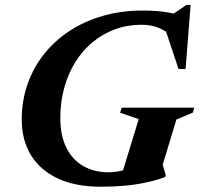

<svg xmlns="http://www.w3.org/2000/svg" viewBox="-20 -730 794 764"><path d="M412.5 -44.5Q428.5 -44.5 446 -47.2Q463.5 -50 480.2 -55Q497 -60 510.5 -66.5L462.5 -29L532 -256L458 -281.5L464.5 -301.5H753.5L747 -281.5L682 -254.5L627.5 -75L639.5 -32.5L637.5 -25.5Q601.5 -12.5 561 -3.8Q520.5 5 475.5 9Q430.5 13 381 13Q280 13 209.8 -20Q139.5 -53 103 -113Q66.5 -173 66.5 -254Q66.5 -329.5 89.8 -395.8Q113 -462 156 -515.8Q199 -569.5 258.5 -608Q318 -646.5 390.8 -667.2Q463.5 -688 546 -688Q576.5 -688 604.8 -686Q633 -684 661 -678.2Q689 -672.5 717 -662L645.5 -658.5L722 -710.5H738.5L718.5 -455.5H690.5L630.5 -635L671 -580.5Q641.5 -606.5 612 -619Q582.5 -631.5 542 -631.5Q486.5 -631.5 437.2 -613.2Q388 -595 348 -561.8Q308 -528.5 279.5 -482.5Q251 -436.5 235.5 -380.2Q220 -324 220 -261Q220 -191 243.8 -142.8Q267.5 -94.5 311 -69.5Q354.5 -44.5 412.5 -44.5Z"/></svg>

Font: Newsreader 24pt
Style: Bold Italic
Weight: 700
Italic angle: -17°
Designer: Hugues Gentile
Foundry: Production Type
Version: Version 1.003